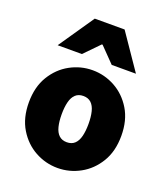

<svg xmlns="http://www.w3.org/2000/svg" viewBox="-141 -858 842 968"><g transform="rotate(20 280.0 -374.0)"><path d="M280 12Q216 12 159.5 -19Q103 -50 67.5 -108.5Q32 -167 32 -250Q32 -333 67.5 -391.5Q103 -450 159.5 -481Q216 -512 280 -512Q344 -512 400.5 -481Q457 -450 492.5 -391.5Q528 -333 528 -250Q528 -167 492.5 -108.5Q457 -50 400.5 -19Q344 12 280 12ZM280 -126Q306 -126 322 -141Q338 -156 345 -184Q352 -212 352 -250Q352 -288 345 -316Q338 -344 322 -359Q306 -374 280 -374Q254 -374 238 -359Q222 -344 215 -316Q208 -288 208 -250Q208 -212 215 -184Q222 -156 238 -141Q254 -126 280 -126ZM70 -570 200 -760H360L490 -570H360L282 -650H278L200 -570Z"/></g></svg>

Font: Source Sans 3 Black
Style: Regular
Weight: 900
Designer: Paul D. Hunt
Foundry: Adobe
Version: Version 3.046;hotconv 1.0.118;makeotfexe 2.5.65603